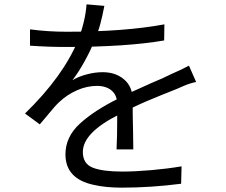

<svg xmlns="http://www.w3.org/2000/svg" viewBox="-20 -818 1040 883"><path d="M414 -629Q395 -583 368.5 -535Q342 -487 313 -449Q341 -466 379 -476Q417 -486 452 -486Q512 -486 551 -452.5Q590 -419 590 -359Q590 -282 592 -210L593 -131H516Q519 -192 519 -266V-338Q519 -380 493.5 -401.5Q468 -423 426 -423Q380 -423 334.5 -403Q289 -383 254 -350Q235 -333 211 -303L163 -246L95 -296Q271 -467 340 -635Q373 -724 378 -798L460 -791Q451 -744 441.5 -708.5Q432 -673 414 -629ZM287 -672Q553 -672 736 -706L735 -632Q562 -602 282 -602Q201 -602 118 -608V-683Q201 -672 287 -672ZM793 -409Q717 -379 655.5 -353Q594 -327 531 -293Q361 -209 361 -119Q361 -65 406.5 -47Q452 -29 542 -29Q601 -29 675.5 -35.5Q750 -42 815 -53L813 27Q674 45 539 45Q466 45 410 32Q281 4 281 -108Q281 -189 348 -250Q415 -311 525 -365Q578 -393 676 -436Q732 -459 767 -477L809 -496L849 -516L882 -441Q853 -435 825 -423Q797 -411 793 -409Z"/></svg>

Font: Merged Yaku Han JP
Style: Regular
Weight: 400
Designer: Ryoko NISHIZUKA 西塚涼子 (kana, bopomofo & ideographs); Paul D. Hunt (Latin, Greek & Cyrillic); Sandoll Communications 산돌커뮤니
Foundry: Adobe
Version: Version 2.004